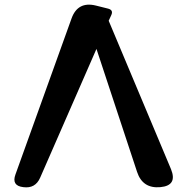

<svg xmlns="http://www.w3.org/2000/svg" viewBox="-20 -805 821 832"><path d="M398 -593 154 -35Q133 13 81 6Q29 0 47 -49L290 -725Q317 -800 395 -781L447 -768Q473 -762 462 -739L451 -715L721 -72Q750 -1 675 6Q598 13 574 -60Z"/></svg>

Font: MaokenZhuyuanTi
Style: Regular
Weight: 400
Designer: Fontworks Inc & LongZhuTi team: ZERO子、时光羊、荆南、频凡、刘鹏、Little White Dog、帆影Magmeta、奈白不弍、白日月球、ChaoTawei、雨三（排名不分先后）
Version: Version 1.000; 20230222